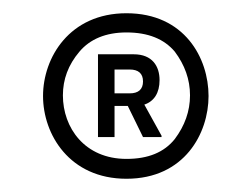

<svg xmlns="http://www.w3.org/2000/svg" viewBox="-20 -720 380 290"><path d="M171 -450C259 -450 295 -519 295 -575C295 -632 259 -700 171 -700C85 -700 45 -633 45 -575C45 -517 85 -450 171 -450ZM171 -480C108 -480 75 -527 75 -576C75 -600 83 -622 100 -642C116 -661 140 -671 171 -671C204 -671 228 -661 244 -642C259 -622 267 -600 267 -576C267 -552 259 -530 244 -510C228 -490 204 -480 171 -480ZM128 -513H153V-560H173L196 -513H224V-515L198 -562C213 -567 221 -580 221 -599C221 -620 210 -638 182 -638H128ZM153 -579V-615H176C189 -615 196 -609 196 -597C196 -585 189 -579 176 -579Z"/></svg>

Font: Be Vietnam
Style: Regular
Weight: 400
Designer: Gabriel Lam
Foundry: TypeRant
Version: Version 4.000